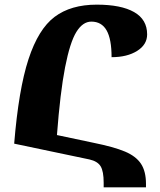

<svg xmlns="http://www.w3.org/2000/svg" viewBox="-20 -744 688 826"><path d="M608 47V62H426V42Q426 -7 413 -28.5Q400 -50 365 -58L41 -126Q60 -359 102.5 -489Q145 -619 215 -671.5Q285 -724 396 -724Q501 -724 557 -692Q613 -660 613 -596Q613 -552 570 -525Q527 -498 460 -498Q460 -576 438.5 -613.5Q417 -651 373 -651Q336 -651 308.5 -606.5Q281 -562 260 -454.5Q239 -347 225 -163L381 -130Q470 -112 517.5 -92Q565 -72 586.5 -39.5Q608 -7 608 47Z"/></svg>

Font: Noto Serif Armenian Black Narrow
Style: Regular
Weight: 900
Width: 4
Designer: Monotype Design team
Foundry: Monotype Imaging Inc.
Version: Version 1.000